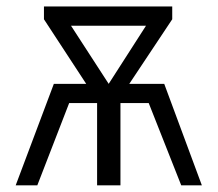

<svg xmlns="http://www.w3.org/2000/svg" viewBox="-20 -558 655 578"><path d="M369.2 -305.6H474.4L587.7 0H525.6L427.7 -247.7H342.6V0H272.3V-247.7H188.2L92.3 0H27.2L142.1 -305.6H239.5L112.3 -500V-538.5H498.5V-500ZM419.5 -480.5H193.8L307.2 -305.6Z"/></svg>

Font: Fira Code Fixed Light
Style: Regular
Weight: 300
Monospace: yes
Designer: Carrois Corporate, Edenspiekermann AG, Nikita Prokopov
Foundry: Carrois Corporate, Edenspiekermann AG, Nikita Prokopov
Version: Version 5.002